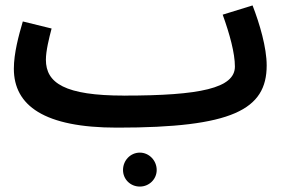

<svg xmlns="http://www.w3.org/2000/svg" viewBox="-20 -449 1052 707"><path d="M411 21 412 20V21C835 21 962 -45 962 -208C962 -274 936 -362 910 -429L800 -395C826 -323 845 -253 845 -204C845 -124 716 -97 438 -97V-96L437 -97C219 -97 149 -143 149 -229C149 -262 161 -310 170 -344L64 -370C49 -319 31 -253 31 -196C31 -60 143 21 411 21ZM495 238C529 238 557 211 557 177C557 142 529 113 495 113C460 113 433 142 433 177C433 211 460 238 495 238Z"/></svg>

Font: Noto Sans Arabic UI SmBd
Style: Regular
Weight: 600
Designer: Monotype Design Team, Nadine Chahine and Nizar Qandah
Foundry: Monotype Imaging Inc.
Version: Version 2.010